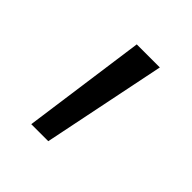

<svg xmlns="http://www.w3.org/2000/svg" viewBox="-88 -171 359 359"><g transform="rotate(45 91.0 8.5)"><path d="M43 131 77 -114H138L88 131Z"/></g></svg>

Font: Isabella Sans
Style: Regular
Weight: 400
Designer: Original fonts by Christian Thalmann (Catharsis Fonts), Modifications by Cristiano Sobral
Version: Version 0.002;July 12, 2020;FontCreator 13.0.0.2655 64-bit; 